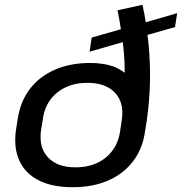

<svg xmlns="http://www.w3.org/2000/svg" viewBox="-20 -774 760 802"><path d="M283 8Q199 8 143 -20Q87 -48 62 -100.5Q37 -153 46 -226L54 -277Q65 -350 104.5 -402Q144 -454 208.5 -482.5Q273 -511 357 -511Q411 -511 452 -497Q480 -486 501 -470Q501 -493 500 -516Q498 -557 493 -598L354 -558L363 -617L485 -652Q479 -691 471 -731L575 -754Q583 -718 589 -681L720 -719L711 -661L596 -628Q598 -611 600 -595Q608 -515 606.5 -435.5Q605 -356 594 -277L586 -226Q576 -153 536 -100.5Q496 -48 432 -20Q368 8 283 8ZM295 -75Q372 -75 422 -116Q472 -157 482 -227L489 -276Q499 -346 460 -387Q421 -428 345 -428Q294 -428 254.5 -409.5Q215 -391 190 -357Q165 -323 159 -276L151 -227Q142 -157 181 -116Q220 -75 295 -75Z"/></svg>

Font: Pathway Extreme 8pt Thin 12pt Medium
Style: Italic
Weight: 500
Italic angle: -8°
Version: Version 1.001;gftools[0.9.26]